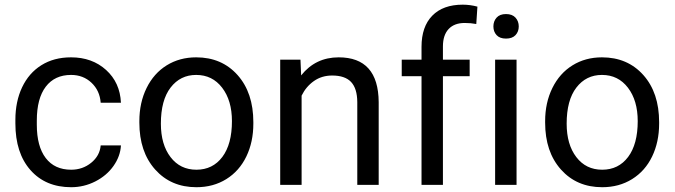

<svg xmlns="http://www.w3.org/2000/svg" viewBox="-20 -780 2846 810"><path d="M280.3 -64Q328.6 -64 364.7 -93.3Q400.9 -122.6 404.8 -166.5H490.2Q487.8 -121.1 459 -80.1Q430.2 -39.1 382.1 -14.6Q334 9.8 280.3 9.8Q172.4 9.8 108.6 -62.3Q44.9 -134.3 44.9 -259.3V-274.4Q44.9 -351.6 73.2 -411.6Q101.6 -471.7 154.5 -504.9Q207.5 -538.1 279.8 -538.1Q368.7 -538.1 427.5 -484.9Q486.3 -431.6 490.2 -346.7H404.8Q400.9 -397.9 366 -430.9Q331.1 -463.9 279.8 -463.9Q210.9 -463.9 173.1 -414.3Q135.3 -364.7 135.3 -271V-253.9Q135.3 -162.6 172.9 -113.3Q210.4 -64 280.3 -64Z M567.9 -269Q567.9 -346.7 598.4 -408.7Q628.9 -470.7 683.3 -504.4Q737.8 -538.1 807.6 -538.1Q915.5 -538.1 982.2 -463.4Q1048.8 -388.7 1048.8 -264.6V-258.3Q1048.8 -181.2 1019.3 -119.9Q989.7 -58.6 934.8 -24.4Q879.9 9.8 808.6 9.8Q701.2 9.8 634.5 -64.9Q567.9 -139.6 567.9 -262.7ZM658.7 -258.3Q658.7 -170.4 699.5 -117.2Q740.2 -64 808.6 -64Q877.4 -64 918 -117.9Q958.5 -171.9 958.5 -269Q958.5 -356 917.2 -409.9Q876 -463.9 807.6 -463.9Q740.7 -463.9 699.7 -410.6Q658.7 -357.4 658.7 -258.3Z M1247.6 -528.3 1250.5 -461.9Q1311 -538.1 1408.7 -538.1Q1576.2 -538.1 1577.6 -349.1V0H1487.3V-349.6Q1486.8 -406.7 1461.2 -434.1Q1435.5 -461.4 1381.3 -461.4Q1337.4 -461.4 1304.2 -438Q1271 -414.6 1252.4 -376.5V0H1162.1V-528.3Z M1758.3 0V-458.5H1674.8V-528.3H1758.3V-582.5Q1758.3 -667.5 1803.7 -713.9Q1849.1 -760.3 1932.1 -760.3Q1963.4 -760.3 1994.1 -752L1989.3 -678.7Q1966.3 -683.1 1940.4 -683.1Q1896.5 -683.1 1872.6 -657.5Q1848.6 -631.8 1848.6 -584V-528.3H1961.4V-458.5H1848.6V0Z M2159.2 0H2068.8V-528.3H2159.2ZM2061.5 -668.5Q2061.5 -690.4 2075 -705.6Q2088.4 -720.7 2114.7 -720.7Q2141.1 -720.7 2154.8 -705.6Q2168.5 -690.4 2168.5 -668.5Q2168.5 -646.5 2154.8 -631.8Q2141.1 -617.2 2114.7 -617.2Q2088.4 -617.2 2075 -631.8Q2061.5 -646.5 2061.5 -668.5Z M2279.8 -269Q2279.8 -346.7 2310.3 -408.7Q2340.8 -470.7 2395.3 -504.4Q2449.7 -538.1 2519.5 -538.1Q2627.4 -538.1 2694.1 -463.4Q2760.7 -388.7 2760.7 -264.6V-258.3Q2760.7 -181.2 2731.2 -119.9Q2701.7 -58.6 2646.7 -24.4Q2591.8 9.8 2520.5 9.8Q2413.1 9.8 2346.4 -64.9Q2279.8 -139.6 2279.8 -262.7ZM2370.6 -258.3Q2370.6 -170.4 2411.4 -117.2Q2452.1 -64 2520.5 -64Q2589.4 -64 2629.9 -117.9Q2670.4 -171.9 2670.4 -269Q2670.4 -356 2629.2 -409.9Q2587.9 -463.9 2519.5 -463.9Q2452.6 -463.9 2411.6 -410.6Q2370.6 -357.4 2370.6 -258.3Z"/></svg>

Font: Vazir FD
Style: Regular-FD
Weight: 400
Designer: Saber Rastikerdar
Foundry: Saber Rastikerdar
Version: Version 30.0.0